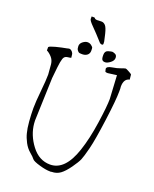

<svg xmlns="http://www.w3.org/2000/svg" viewBox="-162 -949 856 1070"><g transform="rotate(20 266.0 -413.5)"><path d="M285.2 -736.8Q245.1 -781.7 218.5 -808.1Q191.9 -834.5 191.9 -844.2V-858.9Q191.9 -858.9 209 -858.9Q211.9 -856 214.4 -853.8Q216.8 -851.6 221.4 -850.8Q226.1 -850.1 228 -850.1Q230 -850.1 235.8 -850.6Q241.7 -851.1 253.9 -851.1Q266.1 -851.1 276.6 -840.3Q287.1 -829.6 295.9 -793.5Q304.7 -757.3 305.4 -751.7Q306.2 -746.1 306.2 -738.5Q306.2 -731 298.6 -731Q291 -731 285.2 -736.8ZM245.1 -653.3Q233.4 -643.6 216.8 -643.1Q216.8 -643.1 210.4 -643.1Q198.7 -643.1 194.8 -645Q189.9 -647.5 184.3 -655.3Q178.7 -663.1 178.7 -678.7Q178.7 -694.3 193.1 -705.3Q207.5 -716.3 220.5 -716.3Q233.4 -716.3 243.2 -708.5Q252.9 -700.7 254.2 -696.8Q255.4 -692.9 255.4 -678Q255.4 -663.1 245.1 -653.3ZM350.1 -644.5Q349.1 -644.5 348.1 -644.5Q337.4 -644.5 331.8 -650.9Q326.2 -657.2 326.2 -677.2Q326.2 -677.2 326.2 -680.7Q326.2 -703.1 344.5 -708.3Q362.8 -713.4 367.9 -713.4Q373 -713.4 384.8 -708.3Q396.5 -703.1 396.5 -687Q396.5 -670.9 379.6 -658Q362.8 -645 350.1 -644.5ZM22.5 -595.7V-615.2Q24.4 -619.1 35.6 -623Q46.9 -627 61 -630.9Q75.2 -634.8 93.8 -638.7Q111.3 -642.6 123 -644.5Q132.8 -647.5 139.6 -647.5L140.6 -646.5Q146.5 -646.5 153.8 -638.7Q161.1 -630.9 162.1 -621.1Q163.1 -611.3 163.6 -607.9Q164.1 -604.5 164.1 -603.5Q160.2 -601.6 142.6 -599.6Q125 -597.7 119.1 -580.1Q113.3 -562.5 109.4 -527.3Q105.5 -494.1 102.5 -460.9L93.8 -206.1Q93.8 -198.2 94.7 -189.5Q100.6 -122.1 145.5 -63Q190.4 -3.9 255.9 -3.9Q343.8 -3.9 389.6 -140.6Q415 -215.8 429.7 -317.4Q444.3 -418 444.3 -460.9L436.5 -599.6L384.8 -592.8Q382.8 -592.8 380.9 -592.8Q373 -592.8 369.1 -595.7L365.2 -611.3Q365.2 -626 395.5 -630.9Q425.8 -635.7 444.3 -643.1Q462.9 -650.4 467.8 -650.4L468.8 -651.4Q473.6 -651.4 489.3 -642.6Q505.9 -633.8 508.8 -629.9L511.7 -600.6Q478.5 -593.8 478.5 -546.9L479.5 -536.1V-518.6Q479.5 -467.8 462.9 -343.8Q446.3 -219.7 432.6 -165.5Q418.9 -111.3 410.6 -91.8Q402.3 -72.3 377 -36.6Q351.6 -1 329.6 15.1Q307.6 31.2 278.3 31.2Q277.3 31.2 275.4 32.2Q275.4 32.2 270.5 32.2Q243.2 32.2 207 21.5Q166 9.8 158.7 -0.5Q151.4 -10.7 130.4 -28.3Q109.4 -45.9 95.2 -72.8Q81.1 -99.6 75.2 -124Q68.4 -148.4 64.9 -189.9Q61.5 -231.4 61.5 -267.6Q61.5 -303.7 68.4 -371.6Q75.2 -439.5 75.2 -471.7L70.3 -532.2Q67.4 -555.7 52.7 -571.8Q38.1 -587.9 22.5 -595.7Z"/></g></svg>

Font: Drukaatie burti
Style: Thin
Weight: 100
Version: Version 0.14